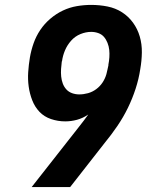

<svg xmlns="http://www.w3.org/2000/svg" viewBox="-20 -763 640 783"><path d="M109 0 303 -247Q313 -259 322 -271.5Q331 -284 340 -296Q318 -281 294 -274.5Q270 -268 246 -268Q216 -268 188 -277.5Q160 -287 141 -307Q122 -327 111.5 -354Q101 -381 97 -410Q93 -439 95 -469Q97 -499 102 -529Q107 -558 117 -586.5Q127 -615 144 -640.5Q161 -666 185 -686.5Q209 -707 236.5 -720Q264 -733 293.5 -738Q323 -743 352 -743Q386 -743 418.5 -736.5Q451 -730 477.5 -713Q504 -696 522.5 -670.5Q541 -645 550 -614Q559 -583 558.5 -549Q558 -515 552 -481Q546 -441 533 -401Q520 -361 501.5 -323Q483 -285 458.5 -249Q434 -213 406 -179L266 0ZM303 -378Q321 -378 339 -383Q357 -388 372.5 -399.5Q388 -411 398.5 -427Q409 -443 414 -461Q416 -469 418 -478Q420 -487 422 -496V-499Q425 -514 426 -529.5Q427 -545 425.5 -559.5Q424 -574 418.5 -588Q413 -602 404 -612.5Q395 -623 381 -628Q367 -633 352 -633Q330 -633 308 -624Q286 -615 270 -597Q254 -579 245 -557.5Q236 -536 233 -514L232 -512Q230 -497 229 -481.5Q228 -466 229.5 -451Q231 -436 236 -422.5Q241 -409 250.5 -398.5Q260 -388 274 -383Q288 -378 303 -378Z"/></svg>

Font: Iosevka XBd Ex Obl
Style: Regular
Weight: 800
Width: 7
Italic angle: -9°
Monospace: yes
Designer: Belleve Invis
Foundry: Belleve Invis
Version: Version 32.5.0; ttfautohint (v1.8.4)